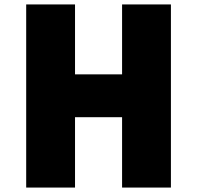

<svg xmlns="http://www.w3.org/2000/svg" viewBox="-20 -845 888 865"><path d="M98 0V-825H318V-510H530V-825H750V0H530V-317H318V0Z"/></svg>

Font: Spartan Thin Black
Style: Regular
Weight: 900
Version: Version 1.004